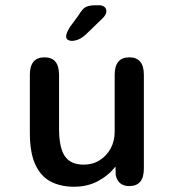

<svg xmlns="http://www.w3.org/2000/svg" viewBox="-20 -699 659 730"><path d="M149.5 -481Q204.5 -481 204.5 -414.5V-210Q204.5 -138.5 226.2 -105.8Q248 -73 298 -73Q332.5 -73 359 -89.8Q385.5 -106.5 400.8 -134.8Q416 -163 416 -196.5V-414.5Q416 -481 471.5 -481Q527 -481 527 -414.5V-58Q527 8.5 471.5 8.5Q429.5 8.5 420 -33L419 -66Q393.5 -32.5 353.2 -10.8Q313 11 261.5 11Q210 11 172.2 -9Q134.5 -29 114 -74Q93.5 -119 93.5 -194V-414.5Q93.5 -481 149.5 -481ZM252.5 -543.5Q245.5 -543.5 238.5 -547.2Q231.5 -551 231.5 -561Q231.5 -573.5 246 -596.5L279.5 -642Q293 -665.5 306 -672.2Q319 -679 343.5 -679H356.5Q369.5 -679 377 -672.8Q384.5 -666.5 384.5 -656.5Q384.5 -642.5 368 -627.5L306.5 -568Q291 -554 277.8 -548.8Q264.5 -543.5 252.5 -543.5Z"/></svg>

Font: Sono ExtraLight Monospace Medium
Style: Regular
Weight: 500
Version: Version 2.112